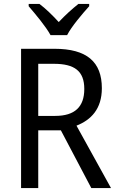

<svg xmlns="http://www.w3.org/2000/svg" viewBox="-20 -964 603 984"><path d="M239 -784H324C347 -829 402 -893 437 -932V-944H382C347 -916 316 -888 281 -851C249 -886 213 -921 182 -944H127V-932C163 -890 215 -828 239 -784ZM259 -714H88V0H176V-296H292L448 0H549L372 -320C446 -349 502 -405 502 -512C502 -647 425 -714 259 -714ZM256 -637C362 -637 412 -600 412 -508C412 -417 364 -370 263 -370H176V-637Z"/></svg>

Font: Noto Sans Lao SemiCondensed
Style: Regular
Weight: 400
Width: 4
Designer: Monotype Design Team
Foundry: Monotype Imaging Inc.
Version: Version 2.004